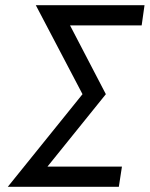

<svg xmlns="http://www.w3.org/2000/svg" viewBox="-20 -720 577 740"><path d="M118 -700 298 -357 10 0H438L450 -78H163L388 -357L250 -622H526L537 -700Z"/></svg>

Font: Unageo
Style: Regular-Italic
Weight: 400
Designer: Richard Sepsi
Foundry: Richard Sepsi
Version: Version 2.000